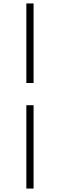

<svg xmlns="http://www.w3.org/2000/svg" viewBox="-20 -826 347 1115"><path d="M133 269V-215H175V269ZM175 -344H133V-806H175Z"/></svg>

Font: Noto Serif HK
Style: Regular
Weight: 200
Designer: Ryoko NISHIZUKA 西塚涼子 (kana & ideographs); Frank Grießhammer (Latin, Greek & Cyrillic); Wenlong ZHANG 张文龙 (bopomofo); San
Foundry: Adobe
Version: Version 2.001;hotconv 1.1.0;makeotfexe 2.6.0